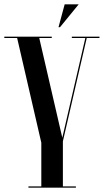

<svg xmlns="http://www.w3.org/2000/svg" viewBox="-46 -870 481 890"><path d="M253.8 -850 225.2 -744H232.2L318.8 -850ZM415 -694V-700H287V-694H349.6L242.8 -231.6L135.9 -694H194V-700H-26V-694H33.4L145.5 -208.5V-6H85.8V0H305.8V-6H245.5V-215L356.1 -694Z"/></svg>

Font: Picaflor 72 pt
Style: Regular
Weight: 400
Designer: Ariel Martín Pérez
Foundry: Tunera Type Foundry
Version: Version 1.000;hotconv 1.0.109;makeotfexe 2.5.65596